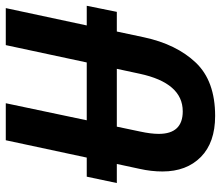

<svg xmlns="http://www.w3.org/2000/svg" viewBox="-70 -684 764 664"><g transform="rotate(-90 312.0 -352.0)"><path d="M515 -236 535 -330H603L624 -434H556L616 -714H488L428 -434H228L287 -714H159L99 -434H33L11 -330H77L60 -251Q51 -211 51 -172Q51 -89 101 -39.5Q151 10 243 10Q364 10 427.5 -57Q491 -124 515 -236ZM181 -185Q181 -212 189 -249L206 -330H406L389 -251Q357 -102 259 -102Q181 -102 181 -185Z"/></g></svg>

Font: Noto Sans UI SemiCondensed
Style: Bold Italic
Weight: 700
Width: 4
Designer: Monotype Design Team
Foundry: Monotype Imaging Inc.
Version: 1.001